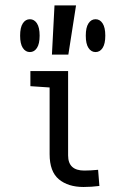

<svg xmlns="http://www.w3.org/2000/svg" viewBox="-20 -708 478 731"><path d="M239.3 -116.2Q239.3 -58.6 300.8 -58.6Q324.2 -58.6 353.5 -61.5L358.4 0Q328.1 3.9 297.9 3.9Q239.3 3.9 204.1 -25.4Q168.9 -54.7 168.9 -121.1V-375L95.7 -379.9V-437.5H239.3ZM269.5 -687.5 240.2 -500H177.7L187.5 -687.5ZM130.9 -572.3Q130.9 -541 120.6 -525.4Q110.4 -509.8 93.8 -509.8Q77.1 -509.8 66.9 -525.4Q56.6 -541 56.6 -572.3Q56.6 -603.5 66.9 -619.1Q77.1 -634.8 93.8 -634.8Q110.4 -634.8 120.6 -619.1Q130.9 -603.5 130.9 -572.3ZM380.9 -572.3Q380.9 -541 370.6 -525.4Q360.4 -509.8 343.8 -509.8Q327.1 -509.8 316.9 -525.4Q306.6 -541 306.6 -572.3Q306.6 -603.5 316.9 -619.1Q327.1 -634.8 343.8 -634.8Q360.4 -634.8 370.6 -619.1Q380.9 -603.5 380.9 -572.3Z"/></svg>

Font: Sudo
Style: Bold
Weight: 700
Monospace: yes
Designer: Jens Kutilek
Foundry: Jens Kutilek
Version: Version 0.040